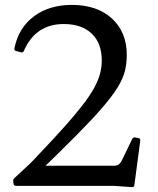

<svg xmlns="http://www.w3.org/2000/svg" viewBox="-20 -758 645 783"><path d="M46 0Q36 0 35 -10L34 -16Q32 -25 39 -32L65 -56Q88 -77 102.5 -91Q117 -105 137 -127Q200 -193 244.5 -243Q289 -293 318.5 -331.5Q348 -370 364.5 -400.5Q381 -431 388 -457.5Q395 -484 395 -511Q395 -582 354 -621Q313 -660 240 -660Q125 -660 77 -550Q74 -542 64 -545L46 -550Q37 -551 39 -562Q56 -645 118.5 -691.5Q181 -738 273 -738Q376 -738 436.5 -682.5Q497 -627 497 -534Q497 -500 489.5 -469Q482 -438 460 -402Q438 -366 396 -317.5Q354 -269 285.5 -200Q217 -131 115 -33L117 -82H444Q456 -82 463.5 -87Q471 -92 477 -104L519 -191Q523 -200 533 -197L544 -195Q553 -194 552 -184L528 -3Q527 6 517 5L445 0Z"/></svg>

Font: Hahmlet
Style: Regular
Weight: 400
Designer: Minjoo Ham & Mark Frömberg
Foundry: hypertype
Version: Version 1.002